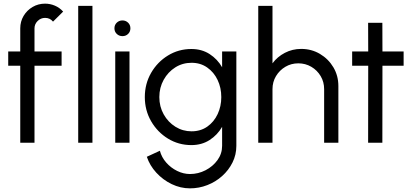

<svg xmlns="http://www.w3.org/2000/svg" viewBox="-20 -782 2261 1052"><path d="M169 -626.5V-500H317.5V-422H169V0H91V-422H25V-500H91V-626.5Q91 -664 109.2 -694.8Q127.5 -725.5 158.5 -743.8Q189.5 -762 227 -762Q254.5 -762 280.2 -751.2Q306 -740.5 326 -718.5L270.5 -663.5Q254 -684 227 -684Q203.5 -684 186.2 -667Q169 -650 169 -626.5ZM408.5 0V-750H486.5V0Z M611.5 -500H689.5V0H611.5ZM651 -584Q632.5 -584 619.8 -596.2Q607 -608.5 607 -627Q607 -645.5 619.8 -657.8Q632.5 -670 651 -670Q669 -670 681.8 -657.8Q694.5 -645.5 694.5 -627Q694.5 -608.5 682 -596.2Q669.5 -584 651 -584Z M1197 -500H1275V17Q1275 66 1254 108.2Q1233 150.5 1197.2 182.5Q1161.5 214.5 1116 232.2Q1070.5 250 1021 250Q969 250 920.8 226.8Q872.5 203.5 836.5 164.2Q800.5 125 784.5 77L856 44Q865.5 80 890.8 108.8Q916 137.5 950.5 154.5Q985 171.5 1021 171.5Q1066 171.5 1106.2 150.8Q1146.5 130 1171.8 95Q1197 60 1197 17V-87Q1171.5 -42.5 1128.5 -14.8Q1085.5 13 1028.5 13Q958.5 13 900.5 -22.5Q842.5 -58 808 -117.8Q773.5 -177.5 773.5 -250Q773.5 -323 808 -382.8Q842.5 -442.5 900.5 -478Q958.5 -513.5 1028.5 -513.5Q1085.5 -513.5 1128.5 -485.8Q1171.5 -458 1197 -413.5ZM1029.5 -62.5Q1079 -62.5 1115.8 -88.2Q1152.5 -114 1172.5 -156.8Q1192.5 -199.5 1192.5 -250Q1192.5 -301.5 1172.2 -344Q1152 -386.5 1115.2 -412.2Q1078.5 -438 1029.5 -438Q980.5 -438 940.5 -412.8Q900.5 -387.5 876.8 -344.8Q853 -302 853 -250Q853 -198 877 -155.2Q901 -112.5 941.2 -87.5Q981.5 -62.5 1029.5 -62.5Z M1834 -310.5V0H1756V-293.5Q1756 -333 1737 -365Q1718 -397 1685.8 -416Q1653.5 -435 1614.5 -435Q1575.5 -435 1543.5 -416Q1511.5 -397 1492.2 -365Q1473 -333 1473 -293.5V0H1395V-750H1473V-435Q1499.5 -471 1540.8 -492.5Q1582 -514 1630.5 -514Q1687 -514 1733.2 -486.5Q1779.5 -459 1806.8 -413Q1834 -367 1834 -310.5Z M2191.5 -422H2075.5L2075 0H1997L1997.5 -422H1909.5V-500H1997.5L1997 -657H2075L2075.5 -500H2191.5Z"/></svg>

Font: Urbanist
Style: Regular
Weight: 400
Designer: Corey Hu
Foundry: Corey Hu
Version: Version 1.330; ttfautohint (v1.8.4.7-5d5b)